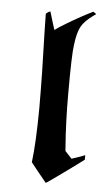

<svg xmlns="http://www.w3.org/2000/svg" viewBox="-52 -716 440 774"><g transform="rotate(5 168.5 -329.0)"><path d="M100 -55Q110 -133 111 -275Q111 -409 105 -593Q104 -618 104 -650V-657L106 -658Q108 -660 110 -661.5Q112 -663 115 -664.5Q118 -666 119.5 -666.5Q121 -667 122 -666L133 -629L144 -594L161 -606Q218 -642 272 -670L294 -681Q295 -681 300.5 -677Q306 -673 306 -672Q301 -668 296 -665Q261 -640 247.5 -615.5Q234 -591 228 -541Q222 -502 222 -343Q222 -226 230 -125L231 -112L244 -98L258 -83Q271 -87 285 -92L312 -102V-84Q297 -72 230.5 -24Q164 24 163 23Q148 5 131 -16Z"/></g></svg>

Font: KaTeX_Fraktur
Style: Bold
Weight: 700
Version: Version 1.1; ttfautohint (v1.3)